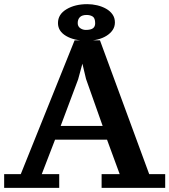

<svg xmlns="http://www.w3.org/2000/svg" viewBox="-30 -899 815 924"><path d="M255 5H-10V-61H70L329 -705H451L688 -61H765V5H459V-61H546L485 -227H235L171 -61H255ZM262 -293H464L384 -519L360 -620H374L346 -517ZM249 -788Q249 -830 290 -854.5Q331 -879 390 -879Q414 -879 437.5 -873.5Q461 -868 480.5 -857Q500 -846 511.5 -829.5Q523 -813 523 -791Q523 -771 512.5 -755Q502 -739 483 -727Q464 -715 439.5 -709Q415 -703 389 -703Q327 -703 288 -726Q249 -749 249 -788ZM344 -788Q344 -772 356 -763.5Q368 -755 383 -755Q407 -755 417.5 -763Q428 -771 428 -787Q428 -812 416 -819.5Q404 -827 387 -827Q365 -827 354.5 -816.5Q344 -806 344 -788Z"/></svg>

Font: PT Serif Caption
Style: Semibold
Weight: 600
Designer: A.Korolkova, O.Umpeleva, V.Yefimov
Foundry: ParaType Ltd
Version: Version 1.00;May 2, 2020;FontCreator 12.0.0.2544 64-bit